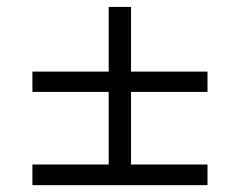

<svg xmlns="http://www.w3.org/2000/svg" viewBox="-20 -648 697 558"><path d="M360.8 -627.9V-439.9H583V-380.9H360.8V-169.9H583V-109.9H74.2V-169.9H295.9V-380.9H74.2V-439.9H295.9V-627.9Z"/></svg>

Font: PoppinsZ Light
Style: Regular
Weight: 300
Designer: Ninad Kale (Devanagari), Jonny Pinhorn (Latin)
Foundry: Indian Type Foundry
Version: Version 3.002;FEAKit 1.0